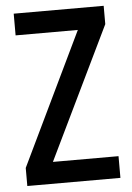

<svg xmlns="http://www.w3.org/2000/svg" viewBox="-52 -753 544 793"><g transform="rotate(-5 220.0 -357.0)"><path d="M415 0V-90H143L408 -638V-714H35V-624H293L29 -75V0Z"/></g></svg>

Font: Noto Sans Khmer UI Condensed Medium
Style: Regular
Weight: 500
Width: 3
Designer: Danh Hong and the Monotype Design Team
Foundry: Monotype Imaging Inc.
Version: Version 2.002